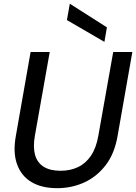

<svg xmlns="http://www.w3.org/2000/svg" viewBox="-20 -972 712 1004"><path d="M279 12Q198 12 144.5 -20Q91 -52 69 -113.5Q47 -175 63 -262L140 -700H240L162 -260Q152 -202 163.5 -161.5Q175 -121 208.5 -100Q242 -79 297 -79Q347 -79 387.5 -98Q428 -117 455.5 -157.5Q483 -198 494 -261L572 -700H672L595 -262Q579 -168 532 -107.5Q485 -47 419.5 -17.5Q354 12 279 12ZM526 -753 330 -867 345 -952H346L539 -829Z"/></svg>

Font: DM Sans 28pt Medium
Style: Italic
Weight: 500
Italic angle: -10°
Version: Version 4.004;gftools[0.9.30]